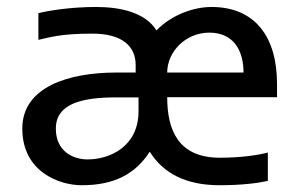

<svg xmlns="http://www.w3.org/2000/svg" viewBox="-20 -532 872 559"><path d="M619.6 7.3C686 7.3 734.9 0.5 759.8 -5.4V-87.9C734.4 -81.1 685.1 -72.8 620.1 -72.8C497.6 -72.8 466.8 -155.3 466.8 -249H786.6V-287.1C786.6 -425.8 721.7 -511.7 595.7 -511.7C543 -511.7 479 -488.3 435.5 -443.4C403.3 -495.6 331.1 -511.7 259.8 -511.7C187.5 -511.7 123 -501.5 91.8 -493.7V-416C124 -422.9 155.3 -434.1 248.5 -434.1C335.9 -434.1 375 -397.5 375 -342.3V-320.8H318.4C181.6 -320.8 44.9 -279.8 44.9 -157.7C44.9 -32.2 152.3 7.3 217.8 7.3C313 7.3 374 -25.4 416 -90.3C455.1 -27.8 520.5 7.3 619.6 7.3ZM234.9 -67.9C193.8 -67.9 142.6 -90.3 142.6 -157.7C142.6 -229 215.8 -248.5 318.4 -248.5H383.3V-208C383.3 -106 300.8 -67.9 234.9 -67.9ZM589.4 -437C658.7 -437 689 -386.7 689 -320.8H466.8C466.8 -380.9 520 -437 589.4 -437ZM420.9 -426.3C420.9 -425.8 420.4 -425.3 420.4 -425.3C420.4 -425.8 420.4 -426.3 420.9 -426.3Z"/></svg>

Font: Inder
Style: Regular
Weight: 400
Designer: Irina Smirnova
Foundry: Irina Smirnova
Version: Version 1.001